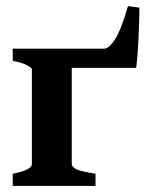

<svg xmlns="http://www.w3.org/2000/svg" viewBox="-20 -615 486 635"><path d="M22 0V-40.5Q49.3 -45.4 67.4 -53.7Q85.4 -62 85.4 -72.3V-386.2Q85.4 -390.6 68.4 -399.7Q51.3 -408.7 22 -413.6V-454.1H270.5V-418.9Q217.3 -416 217.3 -404.8V-72.3Q217.3 -63 232.4 -55.4Q247.6 -47.9 295.9 -40.5V0ZM324.7 -454.1Q340.3 -454.1 360.4 -484.9Q380.4 -515.6 403.3 -594.7L440.9 -589.8Q441.4 -577.6 440.4 -549.3Q439.5 -521 438 -488Q436.5 -455.1 434.3 -428Q432.1 -400.9 430.2 -390.6H187L224.1 -454.1Z"/></svg>

Font: Gentium Book Plus
Style: Bold
Weight: 700
Designer: Victor Gaultney, Annie Olsen, Iska Routamaa, Becca Hirsbrunner
Foundry: SIL International
Version: Version 6.101